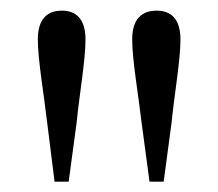

<svg xmlns="http://www.w3.org/2000/svg" viewBox="-20 -750 416 366"><path d="M324 -674.7C324 -712.7 307 -729.7 279 -729.7C249 -729.7 232 -712.7 232 -674.7C232 -635.7 244 -567.7 250 -515.7L265 -403.7H292L307 -515.7C312 -567.7 324 -634.7 324 -674.7ZM143 -674.7C143 -712.7 126 -729.7 98 -729.7C69 -729.7 52.1 -712.7 52.1 -674.7C52.1 -635.7 64.1 -567.7 70 -515.7L84 -403.7H110.9L126 -515.7C131 -567.7 143 -634.7 143 -674.7Z"/></svg>

Font: YuFanDanQingSong
Style: Regular
Weight: 100
Foundry: 余繁
Version: Version 1.0